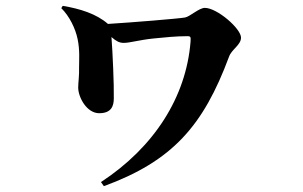

<svg xmlns="http://www.w3.org/2000/svg" viewBox="-20 -570 1040 658"><path d="M190 -542C218 -515 239 -471 246 -436C254 -398 251 -364 251 -339C252 -313 248 -286 248 -270C248 -237 277 -182 320 -182C362 -182 370 -207 370 -233C371 -280 366 -391 362 -443C378 -429 389 -423 404 -423C425 -423 457 -433 505 -438C544 -442 584 -446 622 -446C634 -446 634 -443 633 -427C618 -238 509 -66 326 54L336 68C571 -18 677 -139 765 -376C774 -401 806 -416 806 -441C806 -472 724 -543 682 -543C662 -543 631 -513 614 -510C591 -506 431 -493 350 -488C310 -523 254 -540 195 -550Z"/></svg>

Font: Noto Serif KR Black
Style: Regular
Weight: 900
Version: Version 1.001;PS 1.001;hotconv 16.6.54;makeotf.lib2.5.65590